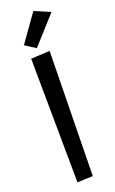

<svg xmlns="http://www.w3.org/2000/svg" viewBox="-166 -902 562 941"><g transform="rotate(-20 114.5 -431.5)"><path d="M57 -647 155 -652 144 -3 63 0ZM46 -721 147 -863 229 -828 101 -686Z"/></g></svg>

Font: Fresca
Style: Regular
Weight: 400
Designer: Iván Moreno
Foundry: Fontstage
Version: Version 1.001